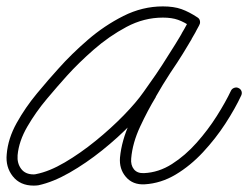

<svg xmlns="http://www.w3.org/2000/svg" viewBox="-22 -555 775 600"><path d="M600 -476Q596 -470 589 -468.5Q582 -467 576 -471Q554 -486 534.5 -493Q515 -500 487 -500Q428 -500 373.5 -471Q319 -442 271 -400Q223 -358 187 -318Q159 -287 124.5 -246Q90 -205 63.5 -159.5Q37 -114 33 -70Q31 -45 44 -27.5Q57 -10 83 -10Q88 -10 91 -11Q132 -19 180.5 -47.5Q229 -76 277 -115Q325 -154 364.5 -194.5Q404 -235 427 -268Q466 -322 501.5 -377Q537 -432 569 -492Q573 -499 579.5 -500.5Q586 -502 592 -499Q598 -496 601 -490Q604 -484 600 -476Q589 -453 576 -432Q576 -432 576 -432Q576 -432 576 -433Q576 -433 576.5 -433Q577 -433 577 -433Q572 -424 566.5 -415.5Q561 -407 556 -398Q556 -398 556 -398Q556 -398 556 -398Q556 -398 556 -398Q556 -398 556 -398Q533 -362 509.5 -326Q486 -290 465 -253Q465 -253 465 -253Q465 -253 465 -253Q465 -252 465 -252Q465 -252 465 -252Q440 -211 416 -159.5Q392 -108 388 -60Q386 -39 396.5 -26Q407 -13 428 -14Q474 -16 515.5 -42.5Q557 -69 592.5 -109Q628 -149 655.5 -192.5Q683 -236 700 -272Q703 -278 710 -280.5Q717 -283 723 -280Q730 -277 732.5 -270.5Q735 -264 732 -257Q713 -216 682.5 -169Q652 -122 612.5 -79.5Q573 -37 527 -9.5Q481 18 430 21Q393 23 371.5 -2Q350 -27 353 -63Q358 -115 383 -170.5Q408 -226 435 -270Q435 -270 435 -270Q435 -270 435 -270Q434 -270 434 -270Q434 -270 434 -270Q456 -307 479.5 -343.5Q503 -380 526 -417Q526 -417 526 -417Q526 -417 526 -417Q526 -417 526 -417Q526 -417 526 -417Q531 -425 536 -433.5Q541 -442 546 -450Q546 -450 546 -450Q546 -450 546 -450Q546 -451 546 -451Q546 -451 546 -451Q558 -470 568 -491Q572 -499 579 -500Q586 -501 592 -498Q598 -495 601 -489Q604 -483 600 -475Q568 -415 531.5 -359Q495 -303 455 -247Q430 -211 388.5 -168Q347 -125 297 -85Q247 -45 195.5 -15.5Q144 14 98 24Q91 25 83 25Q41 25 18 -4Q-5 -33 -1 -73Q3 -122 30 -170.5Q57 -219 93.5 -263Q130 -307 161 -341Q201 -386 252.5 -430.5Q304 -475 363.5 -505Q423 -535 487 -535Q521 -535 545 -526.5Q569 -518 596 -500Q602 -496 603 -488.5Q604 -481 600 -476Z"/></svg>

Font: FRB American Cursive Guidelines Arrows
Style: Italic
Weight: 400
Italic angle: -25°
Version: Version 2.0;Modular Font Editor K font №1